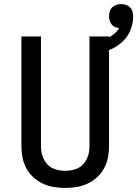

<svg xmlns="http://www.w3.org/2000/svg" viewBox="-20 -914 673 942"><path d="M300 8Q272 8 244 3.5Q216 -1 190.5 -13Q165 -25 144 -44Q123 -63 109.5 -88Q96 -113 90.5 -140.5Q85 -168 85 -196V-735H181V-196Q181 -180 184 -164.5Q187 -149 194 -134.5Q201 -120 212 -108Q223 -96 237.5 -89Q252 -82 268 -79Q284 -76 300 -76Q316 -76 332 -79Q348 -82 362.5 -89Q377 -96 388 -108Q399 -120 406 -134.5Q413 -149 416 -164.5Q419 -180 419 -196V-735H515V-196Q515 -168 509.5 -140.5Q504 -113 490.5 -88Q477 -63 456 -44Q435 -25 409.5 -13Q384 -1 356 3.5Q328 8 300 8ZM467 -651 451 -708Q467 -712 483.5 -717.5Q500 -723 515 -731Q530 -739 543 -750Q556 -761 565 -776Q554 -777 544 -781.5Q534 -786 527.5 -794.5Q521 -803 518 -813.5Q515 -824 515 -835Q515 -846 518.5 -858Q522 -870 530.5 -878Q539 -886 550.5 -890Q562 -894 574 -894Q586 -894 598 -890Q610 -886 618.5 -877.5Q627 -869 630 -857Q633 -845 633 -833Q633 -799 620.5 -767.5Q608 -736 584 -712.5Q560 -689 529.5 -674.5Q499 -660 467 -651Z"/></svg>

Font: Iosevka Curly Medium Extended
Style: Regular
Weight: 500
Width: 7
Monospace: yes
Designer: Belleve Invis
Foundry: Belleve Invis
Version: Version 11.1.0; ttfautohint (v1.8.3)